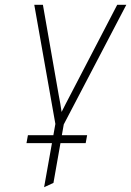

<svg xmlns="http://www.w3.org/2000/svg" viewBox="-20 -531 547 801"><path d="M164 250 211 -14 123 -511H159L225 -134Q228 -118 231.5 -99Q235 -80 237 -64Q246 -82 255 -99.5Q264 -117 273 -134L469 -511H507L246 -12L203 232ZM90.5 66 96.5 33H343.5L337.5 66Z"/></svg>

Font: Overpass Thin
Style: Italic
Weight: 250
Italic angle: -10°
Designer: Delve Withrington, Dave Bailey, Thomas Jockin
Foundry: Delve Fonts LLC
Version: Version 4.000